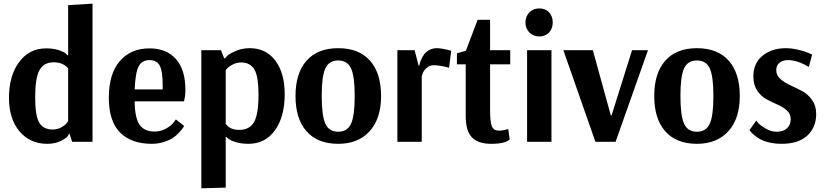

<svg xmlns="http://www.w3.org/2000/svg" viewBox="-20 -774 4504 1048"><path d="M238 11Q144 11 86.5 -57Q29 -125 29 -239Q29 -361 84.5 -435.5Q140 -510 232 -510Q271 -510 300 -500.5Q329 -491 339 -482L349 -472H352V-746L485 -754V0H374L359 -45H358Q355 -39 348.5 -29.5Q342 -20 311.5 -4.5Q281 11 238 11ZM268 -67Q293 -67 314 -78.5Q335 -90 344 -102L352 -113V-401Q324 -434 273 -434Q219 -434 195.5 -391Q172 -348 172 -243Q172 -141 194.5 -104Q217 -67 268 -67Z M808 11Q697 11 635.5 -50.5Q574 -112 574 -241Q574 -371 634 -440.5Q694 -510 796 -510Q889 -510 940.5 -451.5Q992 -393 992 -284Q992 -266 990 -250.5Q988 -235 986 -228L984 -221H715Q716 -131 741.5 -93.5Q767 -56 824 -56Q858 -56 887 -72.5Q916 -89 928 -106L940 -122L985 -87Q983 -83 979 -76.5Q975 -70 960 -53Q945 -36 926.5 -23Q908 -10 876 0.5Q844 11 808 11ZM715 -286H868V-309Q868 -385 852 -415.5Q836 -446 796 -446Q755 -446 737 -412Q719 -378 715 -286Z M1079 254V-500H1186L1204 -455H1207Q1212 -461 1221.5 -470.5Q1231 -480 1266 -495.5Q1301 -511 1343 -511Q1432 -511 1483 -443Q1534 -375 1534 -260Q1534 -137 1481 -63Q1428 11 1336 11Q1297 11 1266.5 1.5Q1236 -8 1225 -18L1215 -27H1212V250ZM1286 -65Q1342 -65 1366.5 -107.5Q1391 -150 1391 -257Q1391 -358 1368 -395.5Q1345 -433 1296 -433Q1272 -433 1251.5 -422.5Q1231 -412 1222.5 -403.5Q1214 -395 1212 -390V-98Q1235 -65 1286 -65Z M1826 11Q1714 11 1653.5 -57Q1593 -125 1593 -250Q1593 -375 1653.5 -443Q1714 -511 1826 -511Q1939 -511 1999.5 -443Q2060 -375 2060 -250Q2060 -126 1997.5 -57.5Q1935 11 1826 11ZM1736 -251Q1736 -142 1756 -98.5Q1776 -55 1826 -55Q1876 -55 1896 -98.5Q1916 -142 1916 -250Q1916 -358 1896 -401Q1876 -444 1826 -444Q1776 -444 1756 -401Q1736 -358 1736 -251Z M2149 0V-500H2243L2265 -416H2269Q2270 -420 2271 -426.5Q2272 -433 2279 -449Q2286 -465 2295 -477.5Q2304 -490 2322.5 -500.5Q2341 -511 2364 -511Q2378 -511 2398 -507.5Q2418 -504 2431 -500L2443 -497L2431 -404Q2380 -418 2348 -418Q2325 -418 2308.5 -403Q2292 -388 2287 -373L2282 -358V0Z M2661 11Q2590 11 2556 -24Q2522 -59 2522 -142V-423H2474V-483L2523 -497L2587 -666H2655V-500H2765V-423H2655V-176Q2655 -107 2665 -84Q2675 -61 2702 -61Q2716 -61 2729 -63.5Q2742 -66 2748 -68L2754 -70L2762 -13Q2737 11 2661 11Z M2924 -575Q2894 -575 2871 -595Q2848 -618 2848 -652Q2848 -685 2871 -708Q2892 -728 2924 -728Q2955 -728 2975 -709Q2997 -686 2997 -652Q2997 -617 2975 -594Q2953 -575 2924 -575ZM2857 0V-500H2990V0Z M3230 0 3055 -500H3216L3314 -144H3318L3430 -500H3517L3340 0Z M3784 11Q3672 11 3611.5 -57Q3551 -125 3551 -250Q3551 -375 3611.5 -443Q3672 -511 3784 -511Q3897 -511 3957.5 -443Q4018 -375 4018 -250Q4018 -126 3955.5 -57.5Q3893 11 3784 11ZM3694 -251Q3694 -142 3714 -98.5Q3734 -55 3784 -55Q3834 -55 3854 -98.5Q3874 -142 3874 -250Q3874 -358 3854 -401Q3834 -444 3784 -444Q3734 -444 3714 -401Q3694 -358 3694 -251Z M4247 11Q4210 11 4178.5 3.5Q4147 -4 4128 -15Q4109 -26 4095.5 -37.5Q4082 -49 4077 -56L4071 -64L4108 -116Q4113 -109 4122 -99Q4131 -89 4160 -72Q4189 -55 4219 -55Q4256 -55 4276 -74Q4296 -93 4296 -124Q4296 -152 4275 -171Q4254 -190 4224 -203Q4194 -216 4164 -232Q4134 -248 4113 -279.5Q4092 -311 4092 -356Q4092 -430 4143 -470.5Q4194 -511 4269 -511Q4301 -511 4337 -502.5Q4373 -494 4393 -485L4413 -476L4395 -409Q4330 -446 4282 -446Q4251 -446 4234 -431Q4217 -416 4217 -391Q4217 -363 4239.5 -343Q4262 -323 4294 -308.5Q4326 -294 4358 -277Q4390 -260 4412.5 -228.5Q4435 -197 4435 -152Q4435 -79 4386.5 -34Q4338 11 4247 11Z"/></svg>

Font: Arsenal
Style: Bold
Weight: 700
Designer: Andrij Shevchenko
Foundry: Stairsfor
Version: Version 2.001;PS 002.001;hotconv 1.0.88;makeotf.lib2.5.64775